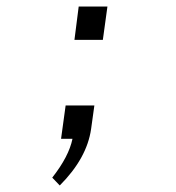

<svg xmlns="http://www.w3.org/2000/svg" viewBox="-20 -425 540 588"><path d="M208 -303 221 -405H309L295 -303ZM167 0 181 -102H269L259 -30Q246 60 163 143L140 119Q191 54 202 0Z"/></svg>

Font: TypoPRO Lekton
Style: Italic
Weight: 400
Italic angle: -9.3°
Designer: Paolo Mazzetti, Luciano Perondi, Raffaele Flato, Elena Papassissa, Emilio Macchia, Michela Povoleri, Tobias Seemiller, R
Version: Version 3.000